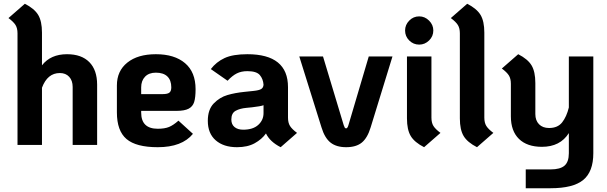

<svg xmlns="http://www.w3.org/2000/svg" viewBox="-20 -770 3224 1020"><path d="M496 -320V0H366V-308Q366 -342 347.5 -362Q329 -382 298 -382Q232 -382 203 -304V0H73V-593Q73 -620 62.5 -637Q52 -654 25 -674L112 -750Q163 -724 183 -690.5Q203 -657 203 -597V-423Q249 -482 336 -482Q413 -482 454.5 -440Q496 -398 496 -320Z M928 -129 1005 -59Q947 12 818 12Q703 12 652 -31.5Q601 -75 601 -173V-316Q601 -393 656.5 -437.5Q712 -482 808 -482Q907 -482 963 -434.5Q1019 -387 1019 -296Q1019 -252 1011.5 -228Q1004 -204 982 -192.5Q960 -181 918 -181H730V-172Q730 -86 818 -86Q855 -86 878 -95.5Q901 -105 928 -129ZM730 -306V-270H844Q870 -270 880 -278Q890 -286 890 -306Q890 -344 869 -364Q848 -384 808 -384Q771 -384 750.5 -362.5Q730 -341 730 -306Z M1558 -64 1471 12Q1414 -17 1393 -61Q1371 -30 1333 -9Q1295 12 1239 12Q1168 12 1126 -24.5Q1084 -61 1084 -128Q1084 -188 1115.5 -220.5Q1147 -253 1188 -265Q1229 -277 1279 -282L1327 -287Q1356 -290 1367.5 -297Q1379 -304 1380 -320Q1378 -350 1360.5 -371Q1343 -392 1294 -392Q1262 -392 1238 -380Q1214 -368 1189 -341L1100 -403Q1129 -441 1173 -461.5Q1217 -482 1294 -482Q1510 -482 1510 -307V-145Q1510 -118 1520.5 -101Q1531 -84 1558 -64ZM1380 -169V-211Q1364 -205 1319 -200L1289 -197Q1255 -194 1232 -181.5Q1209 -169 1209 -135Q1209 -109 1226 -95Q1243 -81 1272 -81Q1324 -81 1352 -106.5Q1380 -132 1380 -169Z M1688 -93 1570 -470H1696L1806 -105Q1809 -96 1811.5 -92Q1814 -88 1819 -88Q1826 -88 1831 -105L1939 -470H2065L1949 -93Q1932 -37 1902 -12.5Q1872 12 1819 12Q1767 12 1736 -12.5Q1705 -37 1688 -93Z M2132 -608Q2132 -638 2154 -660.5Q2176 -683 2207 -683Q2237 -683 2259.5 -660.5Q2282 -638 2282 -608Q2282 -577 2259.5 -555Q2237 -533 2207 -533Q2176 -533 2154 -555Q2132 -577 2132 -608ZM2142 -141V-470H2272V-145Q2272 -118 2282.5 -101Q2293 -84 2320 -64L2233 12Q2182 -14 2162 -47.5Q2142 -81 2142 -141Z M2423 -141V-593Q2423 -620 2412.5 -637Q2402 -654 2375 -674L2462 -750Q2513 -724 2533 -690.5Q2553 -657 2553 -597V-145Q2553 -118 2563.5 -101Q2574 -84 2601 -64L2514 12Q2463 -14 2443 -47.5Q2423 -81 2423 -141Z M3132 -470V44Q3132 142 3078.5 186Q3025 230 2905 230H2773V130H2905Q2956 130 2979 110Q3002 90 3002 44V-63Q2956 10 2859 10Q2780 10 2737 -32Q2694 -74 2694 -152V-325Q2694 -352 2683.5 -369Q2673 -386 2646 -406L2733 -482Q2784 -456 2804 -422.5Q2824 -389 2824 -329V-164Q2824 -130 2843.5 -110Q2863 -90 2897 -90Q2943 -90 2966.5 -120Q2990 -150 3002 -199V-470Z"/></svg>

Font: KoHo
Style: Bold
Weight: 700
Designer: Cadson Demak & Katatrad Team
Foundry: Cadson Demak Co.,Ltd.
Version: Version 1.000; ttfautohint (v1.6)